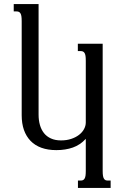

<svg xmlns="http://www.w3.org/2000/svg" viewBox="-20 -736 619 955"><path d="M87.9 -630.9Q87.9 -646 86.4 -655.3Q85 -664.6 81.5 -669.9Q78.1 -675.3 73.2 -677.2Q68.4 -679.2 62 -679.2H48.3V-715.8H171.9V-165.5Q171.9 -138.2 178.5 -114.7Q185.1 -91.3 198.5 -74.2Q211.9 -57.1 233.2 -47.4Q254.4 -37.6 283.7 -37.6Q311.5 -37.6 334.2 -45.2Q356.9 -52.7 373 -65.2Q389.2 -77.6 397.9 -93.8Q406.7 -109.9 406.7 -127V-433.6Q406.7 -448.7 405.3 -458Q403.8 -467.3 400.4 -472.7Q397 -478 392.1 -480Q387.2 -481.9 380.9 -481.9H367.2V-518.6H490.7V113.8Q490.7 128.9 492.2 138.2Q493.7 147.5 497.1 152.8Q500.5 158.2 505.1 160.2Q509.8 162.1 516.6 162.1H530.3V198.7H367.7V162.1H380.9Q387.2 162.1 392.1 160.2Q397 158.2 400.4 152.8Q403.8 147.5 405.3 138.2Q406.7 128.9 406.7 113.8V-45.4Q378.9 -15.1 342.3 -2.2Q305.7 10.7 260.3 10.7Q218.3 10.7 186 -1Q153.8 -12.7 132.1 -35.2Q110.4 -57.6 99.1 -89.6Q87.9 -121.6 87.9 -162.6Z"/></svg>

Font: Arian AMU Serif
Style: Regular
Weight: 400
Designer: Ruben Hakobyan (Tarumian)
Foundry: Ruben Hakobyan (Tarumian)
Version: Version 1.002